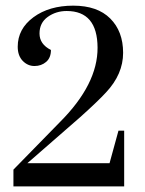

<svg xmlns="http://www.w3.org/2000/svg" viewBox="-20 -669 519 689"><path d="M425.6 -200V0H28.2V-60.3L194.9 -230.8Q330.8 -366.7 330.1 -498.1Q329.5 -629.5 219.2 -629.5Q180.8 -629.5 151.3 -608.3Q121.8 -587.2 121.8 -548.7Q121.8 -510.3 162.8 -489.7Q162.8 -461.5 145.5 -446.8Q128.2 -432.1 103.8 -432.1Q79.5 -432.1 61.5 -450.6Q43.6 -469.2 43.6 -501.3Q43.6 -565.4 100 -607.1Q156.4 -648.7 242.9 -648.7Q329.5 -648.7 375.6 -602.6Q421.8 -556.4 421.8 -479.5Q421.8 -402.6 360.3 -337.2Q330.8 -305.1 267.9 -248.7L78.2 -83.3H373.1L405.1 -200Z"/></svg>

Font: Suranna
Style: Regular
Weight: 400
Version: Version 1.0.5; ttfautohint (v1.2.42-39fb)